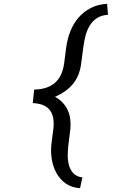

<svg xmlns="http://www.w3.org/2000/svg" viewBox="-20 -801 627 999"><path d="M396.5 178.2Q353 175.3 322.8 154.1Q292.5 132.8 274.4 100.6Q256.3 68.4 249.8 29.3Q243.2 -9.8 247.1 -48.3L257.8 -131.3Q261.2 -162.6 256.8 -186.8Q252.4 -210.9 239.5 -227.8Q226.6 -244.6 204.6 -253.9Q182.6 -263.2 150.4 -264.6L157.7 -335Q225.1 -335.9 264.4 -368.9Q303.7 -401.9 313.5 -469.7L324.2 -552.7Q330.1 -597.7 345.9 -637.9Q361.8 -678.2 388.2 -709Q414.6 -739.7 451.7 -759Q488.8 -778.3 537.1 -781.2L542 -724.1Q506.3 -721.7 483.4 -706.1Q460.4 -690.4 446 -666.3Q431.6 -642.1 424.3 -612.3Q417 -582.5 413.1 -552.7L402.3 -469.7Q394 -405.8 359.4 -364Q324.7 -322.3 266.1 -297.4Q289.6 -284.7 306.2 -266.8Q322.8 -249 332.5 -227.5Q342.3 -206.1 345.5 -181.4Q348.6 -156.7 346.2 -130.9L335.9 -47.9Q333 -23.4 332.5 4.9Q332 33.2 338.6 57.9Q345.2 82.5 361.6 100.3Q377.9 118.2 408.7 122.1Z"/></svg>

Font: TypoPRO Roboto Mono
Style: Italic
Weight: 400
Designer: Google
Version: Version 2.000986; 2015; ttfautohint (v1.3)